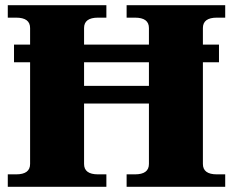

<svg xmlns="http://www.w3.org/2000/svg" viewBox="-20 -720 898 740"><path d="M762 -612V-548H824V-480H762V-88Q762 -48 816 -48H848V0H468V-48H500Q554 -48 554 -88V-321H304V-88Q304 -48 358 -48H390V0H10V-48H42Q96 -48 96 -88V-480H34V-548H96V-612Q96 -652 42 -652H10V-700H390V-652H358Q304 -652 304 -612V-548H554V-612Q554 -652 500 -652H468V-700H848V-652H816Q762 -652 762 -612ZM554 -480H304V-389H554Z"/></svg>

Font: Taviraj Black
Style: Regular
Weight: 900
Designer: Katatrad Team
Foundry: CadsonDemak
Version: Version 1.030